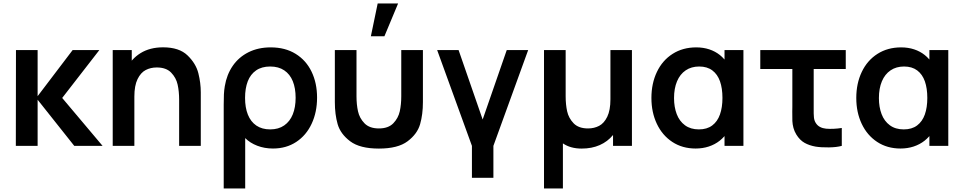

<svg xmlns="http://www.w3.org/2000/svg" viewBox="-20 -822 5434 1082"><path d="M70 -540H192V-280L389.5 -540H540L330.5 -270L558 0H398.5L192 -260V0H69.2Z M863.3 -441.8Q828.7 -441.8 800.8 -427.2Q773 -412.7 755.1 -376Q737.2 -339.3 737.2 -277.5L665.7 -308.2Q665.7 -377.9 692.7 -434Q719.7 -490.2 772.3 -522.8Q825 -555.3 899.2 -555.3Q989.7 -555.3 1036.8 -509.8Q1084 -464.2 1097.8 -409.5Q1111.5 -354.8 1111.5 -301.5V0H989.5V-260.2Q989.5 -307 981 -345.3Q972.6 -383.7 944.5 -412.8Q916.5 -441.8 863.3 -441.8ZM615.2 -540H722.5V-372.5H737.2V0H615.2Z M1246.8 -336.2Q1257.6 -401.5 1291.6 -450.9Q1325.6 -500.2 1380.3 -527.6Q1435.1 -555 1505.5 -555Q1587.1 -555 1646 -518.6Q1705 -482.2 1735.9 -417.9Q1766.8 -353.7 1766.8 -271.8Q1766.8 -189.8 1736.2 -124.5Q1705.7 -59.1 1649.2 -22Q1592.8 15 1518.2 15Q1470.7 15 1429.8 -0.7Q1388.8 -16.4 1361.8 -43.8V240H1240.7V-231.8Q1240.7 -266.4 1241.8 -290Q1242.9 -313.6 1246.8 -336.2ZM1646 -271Q1646 -324.8 1630 -364.4Q1614 -403.9 1581.9 -425.5Q1549.8 -447.2 1502.7 -447.2Q1454.9 -447.2 1423.2 -425.2Q1391.5 -403.3 1376.2 -363.7Q1361 -324 1361 -270.3Q1361 -215.8 1376.9 -176Q1392.8 -136.2 1424.5 -114.5Q1456.2 -92.8 1502.7 -92.8Q1549.5 -92.8 1581.6 -115.2Q1613.8 -137.5 1629.9 -177.5Q1646 -217.6 1646 -271Z M1867 -540H1989V-279.8Q1989 -233 1997.5 -194.7Q2005.9 -156.3 2034 -127.2Q2062 -98.2 2115.2 -98.2Q2168.3 -98.2 2196.4 -127.2Q2224.4 -156.3 2232.9 -194.7Q2241.3 -233 2241.3 -279.8V-540H2363.3V-246.8Q2363.3 -177.3 2347.5 -122.2Q2331.7 -67.1 2277 -25.9Q2222.3 15.3 2115.2 15.3Q2008 15.3 1953.3 -25.9Q1898.7 -67.1 1882.8 -122.2Q1867 -177.3 1867 -246.8ZM2070 -617.5H2146.3L2223.5 -802.5H2108.4Z M2639.5 0 2443.5 -540H2564.3L2700 -148.5L2835.8 -540H2956.5L2760.5 0V180H2639.5Z M3045.7 -540H3167.7V-279.8Q3167.7 -233 3176.1 -194.7Q3184.6 -156.3 3212.6 -127.2Q3240.7 -98.2 3293.8 -98.2Q3328.5 -98.2 3356.3 -112.8Q3384.2 -127.3 3402.1 -164Q3420 -200.7 3420 -262.5V-540H3541.2V0H3434.7V-61.2Q3404.4 -24.1 3359.7 -4.4Q3315 15.3 3258 15.3Q3226.2 15.3 3199.7 7.9Q3173.1 0.5 3152.2 -14V240H3045.7Z M3651 -270Q3651 -351.9 3682 -416.8Q3713 -481.8 3770.4 -518.4Q3827.8 -555 3903.7 -555Q3943.2 -555 3976.9 -543.9Q4010.6 -532.8 4036.9 -511.8Q4063.2 -490.7 4081.3 -460.8L4063 -435.5V-540H4169.5V0H4063V-105.7L4081.3 -80.3Q4063.2 -50.8 4036 -29.2Q4008.8 -7.7 3974.2 3.7Q3939.7 15 3900.2 15Q3825.2 15 3768.7 -22.2Q3712.2 -59.4 3681.6 -124.2Q3651 -188.9 3651 -270ZM4051.3 -270.2Q4051.3 -324.2 4037.5 -363.7Q4023.6 -403.2 3994.3 -425.2Q3965 -447.2 3920.2 -447.2Q3876 -447.2 3844.1 -425.5Q3812.2 -403.9 3795.3 -363.8Q3778.5 -323.6 3778.5 -269.3Q3778.5 -218.8 3793.6 -179Q3808.7 -139.2 3840.2 -116Q3871.7 -92.8 3918.5 -92.8Q3964.2 -92.8 3993.7 -115Q4023.2 -137.1 4037.2 -176.7Q4051.3 -216.3 4051.3 -270.2Z M4467.7 -63.8Q4456.5 -82.2 4451.4 -101.4Q4446.2 -120.6 4445.3 -140Q4444.3 -159.3 4444.8 -193.5Q4445.2 -202.1 4445.2 -220.7V-433H4264.5V-540H4746.2V-433H4565.5V-227.3V-210.9Q4565 -178.5 4566.8 -160.9Q4568.5 -143.2 4576.5 -130.2Q4585.8 -114.6 4601.1 -106.6Q4616.3 -98.6 4635.5 -96.8Q4675.4 -93.5 4723.8 -100.8V0Q4695.2 8 4651.1 8.6Q4607 9.2 4576.3 4.2Q4541.1 -2 4514.3 -16.9Q4487.5 -31.8 4467.7 -63.8Z M4805.5 -270Q4805.5 -351.9 4836.5 -416.8Q4867.5 -481.8 4924.9 -518.4Q4982.3 -555 5058.2 -555Q5097.8 -555 5131.4 -543.9Q5165.1 -532.8 5191.4 -511.8Q5217.8 -490.7 5235.8 -460.8L5217.5 -435.5V-540H5324V0H5217.5V-105.7L5235.8 -80.3Q5217.8 -50.8 5190.5 -29.2Q5163.2 -7.7 5128.7 3.7Q5094.2 15 5054.7 15Q4979.8 15 4923.2 -22.2Q4866.7 -59.4 4836.1 -124.2Q4805.5 -188.9 4805.5 -270ZM5205.8 -270.2Q5205.8 -324.2 5192 -363.7Q5178.1 -403.2 5148.8 -425.2Q5119.5 -447.2 5074.7 -447.2Q5030.5 -447.2 4998.6 -425.5Q4966.7 -403.9 4949.8 -363.8Q4933 -323.6 4933 -269.3Q4933 -218.8 4948.1 -179Q4963.2 -139.2 4994.7 -116Q5026.2 -92.8 5073 -92.8Q5118.7 -92.8 5148.2 -115Q5177.7 -137.1 5191.8 -176.7Q5205.8 -216.3 5205.8 -270.2Z"/></svg>

Font: Tap Sans
Style: Regular
Weight: 400
Designer: Tap Payments
Foundry: Tap Payments
Version: Version 1.001;Glyphs 3.1.2 (3151)